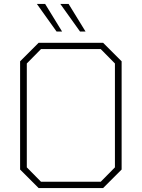

<svg xmlns="http://www.w3.org/2000/svg" viewBox="-20 -954 719 974"><path d="M267 -794 167 -934H209L295 -794ZM386 -794 286 -934H328L414 -794ZM176 0 82 -94V-643L176 -737H503L597 -643V-94L503 0ZM188 -32H491L563 -105V-632L491 -705H188L116 -632V-105Z"/></svg>

Font: Tomorrow ExtraLight
Style: Regular
Weight: 275
Designer: Tony de Marco, Monica Rizzolli
Foundry: Just in Type
Version: Version 2.002